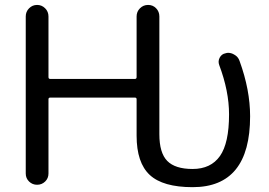

<svg xmlns="http://www.w3.org/2000/svg" viewBox="-20 -775 1096 783"><path d="M629.9 -708V-227.5Q629.9 -151.4 662.1 -118.7Q694.3 -85.9 765.6 -85.9Q839.8 -85.9 877 -138.7Q914.1 -191.4 914.1 -308.6Q914.1 -403.3 874 -509.8Q868.2 -525.4 876 -540Q883.8 -554.7 899.4 -557.6Q905.3 -559.6 910.2 -559.6Q922.9 -559.6 934.6 -552.7Q951.2 -543.9 957 -526.4Q1000 -408.2 1000 -300.8Q1000 -11.7 765.6 -11.7Q644.5 -11.7 590.8 -61.5Q537.1 -111.3 537.1 -221.7V-370.1Q537.1 -377 530.3 -377H184.6Q177.7 -377 177.7 -370.1V-67.4Q177.7 -47.9 164.1 -34.7Q150.4 -21.5 131.3 -21.5Q112.3 -21.5 98.6 -34.7Q85 -47.9 85 -67.4V-708Q85 -727.5 98.6 -741.2Q112.3 -754.9 131.3 -754.9Q150.4 -754.9 164.1 -741.2Q177.7 -727.5 177.7 -708V-460.9Q177.7 -453.1 184.6 -453.1H530.3Q537.1 -453.1 537.1 -460.9V-708Q537.1 -727.5 550.8 -741.2Q564.5 -754.9 584 -754.9Q603.5 -754.9 616.7 -741.2Q629.9 -727.5 629.9 -708Z"/></svg>

Font: Gen Jyuu Gothic Regular
Style: Regular
Weight: 400
Designer: [Source Han Sans]
Ryoko NISHIZUKA  (kana & ideographs); Paul D. Hunt (Latin, Greek & Cyrillic); Wenlong ZHANG  (bopomofo
Version: Version 1.002.20150607